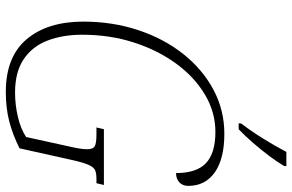

<svg xmlns="http://www.w3.org/2000/svg" viewBox="-188 -782 981 644"><g transform="rotate(90 302.0 -460.5)"><path d="M289 10Q171 10 112 -60Q53 -130 53 -250Q53 -348 81.5 -434Q110 -520 161.5 -585Q213 -650 281.5 -686.5Q350 -723 429 -723Q513 -723 558.5 -691Q604 -659 604 -602Q604 -583 592 -572Q580 -561 561 -561Q561 -630 527.5 -661.5Q494 -693 423 -693Q357 -693 298 -658Q239 -623 194 -561.5Q149 -500 123 -419.5Q97 -339 97 -246Q97 -181 116.5 -130Q136 -79 179 -50Q222 -21 291 -21Q332 -21 372.5 -30.5Q413 -40 440 -58L473 -208Q481 -242 481 -263Q481 -283 470.5 -288.5Q460 -294 432 -294H408L414 -319H601L595 -294H580Q562 -294 551.5 -289.5Q541 -285 533 -266.5Q525 -248 516 -207L478 -36Q432 -13 387.5 -1.5Q343 10 289 10ZM394 -771 395 -780Q419 -811 444 -851Q469 -891 490 -931H538L537 -923Q524 -901 503.5 -873.5Q483 -846 459.5 -819Q436 -792 414 -771Z"/></g></svg>

Font: Noto Serif SemiCondensed ExtraLight
Style: Italic
Weight: 200
Width: 4
Italic angle: -12°
Designer: Monotype Design Team
Foundry: Monotype Imaging Inc.
Version: Version 2.013